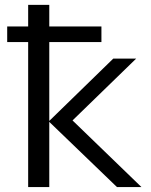

<svg xmlns="http://www.w3.org/2000/svg" viewBox="-20 -762 614 782"><path d="M94.7 -742.2H180.7V-654.3H393.1V-590.8H180.7V-269.5L441.4 -523.4H534.7L275.4 -271.5L556.2 0H456.5L180.7 -265.6V0H94.7V-590.8H9.3V-654.3H94.7Z"/></svg>

Font: Lunasima
Style: Regular
Weight: 400
Designer: The DocRepair Project, Monotype Design Team
Foundry: Google
Version: Version 2.009